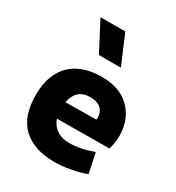

<svg xmlns="http://www.w3.org/2000/svg" viewBox="-182 -862 905 986"><g transform="rotate(30 270.5 -369.5)"><path d="M289.1 11.2Q168.5 11.2 101.8 -50.5Q35.2 -112.3 35.2 -240.7Q35.2 -320.8 64.7 -376.7Q94.2 -432.6 150.1 -461.2Q206.1 -489.7 284.2 -489.7Q378.9 -489.7 435.1 -444.1Q491.2 -398.4 506.3 -329.1Q521.5 -259.8 500.5 -190.4L90.8 -187.5L95.2 -282.2L368.7 -285.2Q371.1 -307.6 363.8 -326.7Q356.4 -345.7 337.2 -357.7Q317.9 -369.6 285.6 -369.6Q231.4 -370.1 206.5 -334.7Q181.6 -299.3 181.6 -240.2Q181.6 -203.1 195.8 -174.1Q210 -145 238 -128.2Q266.1 -111.3 306.2 -111.3Q338.9 -111.3 375.5 -118.7Q412.1 -126 448.7 -140.1L473.6 -22.9Q439 -8.3 385.7 1.5Q332.5 11.2 289.1 11.2ZM123.5 -751.5H270.5L343.8 -579.1H213.4Z"/></g></svg>

Font: DavidDev Light
Style: Regular
Weight: 300
Designer: David.dev
Foundry: David.dev
Version: Version 1.001;FEAKit 1.0